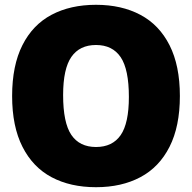

<svg xmlns="http://www.w3.org/2000/svg" viewBox="-20 -770 800 800"><path d="M30.5 -370Q30.5 -497 73.5 -582Q116.5 -667 195 -708.5Q273.5 -750 380 -750Q486.5 -750 565 -708.2Q643.5 -666.5 686.5 -581.5Q729.5 -496.5 729.5 -370Q729.5 -243.5 686.5 -158.5Q643.5 -73.5 565 -31.8Q486.5 10 380 10Q273.5 10 195.2 -31.5Q117 -73 73.8 -158Q30.5 -243 30.5 -370ZM517 -366Q517 -481 482.8 -531.8Q448.5 -582.5 380 -582.5Q312 -582.5 277.5 -533Q243 -483.5 243 -374Q243 -258.5 277.2 -208Q311.5 -157.5 380 -157.5Q448.5 -157.5 482.8 -207Q517 -256.5 517 -366Z"/></svg>

Font: Encode Sans SemiCondensed Black
Style: Regular
Weight: 900
Width: 4
Designer: Multiple Designers
Foundry: Impallari Type
Version: Version 2.000